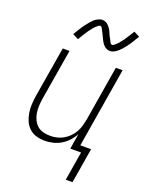

<svg xmlns="http://www.w3.org/2000/svg" viewBox="-169 -833 837 1091"><g transform="rotate(20 250.0 -287.5)"><path d="M355 -598Q349 -598 343 -599.5Q337 -601 332 -603.5Q327 -606 322.5 -610Q318 -614 314.5 -618Q311 -622 307.5 -627Q304 -632 301.5 -637Q299 -642 296.5 -647Q294 -652 291.5 -657Q289 -662 286.5 -667.5Q284 -673 281 -678.5Q278 -684 275.5 -689.5Q273 -695 270.5 -699Q268 -703 265 -708.5Q262 -714 256 -714Q252 -714 248 -711.5Q244 -709 241 -706.5Q238 -704 234 -700.5Q230 -697 225.5 -692Q221 -687 220 -686Q219 -685 217 -682Q215 -679 212.5 -676Q210 -673 207.5 -670Q205 -667 202.5 -663.5Q200 -660 197.5 -656Q195 -652 192 -648Q189 -644 186.5 -639.5Q184 -635 180.5 -630Q177 -625 174.5 -620Q172 -615 168.5 -610Q165 -605 162 -599L127 -617Q134 -629 140 -638.5Q146 -648 151.5 -657Q157 -666 162.5 -674Q168 -682 173.5 -689Q179 -696 184 -702Q189 -708 193.5 -713.5Q198 -719 206 -726.5Q214 -734 221.5 -738.5Q229 -743 238 -746.5Q247 -750 256 -750Q262 -750 267.5 -748.5Q273 -747 278.5 -744.5Q284 -742 288 -738Q292 -734 296 -730Q300 -726 303 -721.5Q306 -717 309 -712Q312 -707 314.5 -701.5Q317 -696 319 -691Q321 -686 323.5 -680.5Q326 -675 329.5 -669.5Q333 -664 335.5 -659Q338 -654 340 -649.5Q342 -645 345.5 -640Q349 -635 355 -635Q359 -635 363 -637.5Q367 -640 369.5 -642.5Q372 -645 376.5 -648.5Q381 -652 385 -656.5Q389 -661 390.5 -662.5Q392 -664 393.5 -666.5Q395 -669 397.5 -672Q400 -675 403 -678.5Q406 -682 408.5 -685.5Q411 -689 413.5 -692.5Q416 -696 418.5 -700.5Q421 -705 424 -709Q427 -713 430 -718Q433 -723 436 -728Q439 -733 442.5 -738.5Q446 -744 449 -749L484 -731Q477 -720 471 -710Q465 -700 459.5 -691Q454 -682 448.5 -674Q443 -666 437.5 -659Q432 -652 427 -646Q422 -640 417.5 -635Q413 -630 405 -622.5Q397 -615 389.5 -610Q382 -605 373 -601.5Q364 -598 355 -598ZM370 175 399 0H334L349 -93Q337 -70 319 -50.5Q301 -31 278.5 -17.5Q256 -4 231 2Q206 8 181 8Q155 8 130.5 1Q106 -6 87.5 -23Q69 -40 59 -63Q49 -86 45 -111Q41 -136 42.5 -162.5Q44 -189 48 -215L99 -520H140L88 -209Q85 -188 84 -166Q83 -144 86.5 -123.5Q90 -103 99 -84.5Q108 -66 122.5 -53Q137 -40 158 -34.5Q179 -29 201 -29Q221 -29 241 -33.5Q261 -38 279.5 -48.5Q298 -59 313.5 -74.5Q329 -90 339.5 -108.5Q350 -127 355.5 -147Q361 -167 365 -187L420 -520H461L381 -37H446L411 175Z"/></g></svg>

Font: Iosevka Curly Extralight
Style: Italic
Weight: 200
Italic angle: -9°
Monospace: yes
Designer: Belleve Invis
Foundry: Belleve Invis
Version: Version 22.1.2; ttfautohint (v1.8.4)